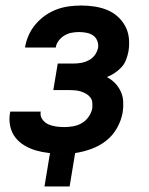

<svg xmlns="http://www.w3.org/2000/svg" viewBox="-20 -548 540 695"><path d="M141 127 161 6Q172 7 181.5 7.5Q191 8 201 8H203Q179 8 155.5 5.5Q132 3 110 -3.5Q88 -10 68.5 -21.5Q49 -33 35.5 -50.5Q22 -68 17 -91Q12 -114 16 -138L17 -144H128L127 -142Q125 -127 134 -115Q143 -103 156 -97.5Q169 -92 183.5 -90Q198 -88 213 -88Q229 -88 245.5 -91Q262 -94 276.5 -102.5Q291 -111 301 -125.5Q311 -140 314 -156Q315 -167 314 -177.5Q313 -188 306.5 -196Q300 -204 291 -209Q282 -214 272.5 -217Q263 -220 252 -221Q241 -222 230 -222H173L189 -318H246Q260 -318 274 -320.5Q288 -323 301.5 -330Q315 -337 323.5 -349Q332 -361 335 -375Q337 -388 332 -400.5Q327 -413 316.5 -420Q306 -427 292.5 -429.5Q279 -432 266 -432Q253 -432 239.5 -429.5Q226 -427 214 -420Q202 -413 193 -401.5Q184 -390 182 -377V-376H71V-379Q75 -401 84.5 -422Q94 -443 109.5 -461Q125 -479 144.5 -492.5Q164 -506 185.5 -514Q207 -522 229.5 -525Q252 -528 274 -528Q298 -528 321.5 -524.5Q345 -521 366.5 -512.5Q388 -504 405 -489Q422 -474 433 -454Q444 -434 446.5 -410Q449 -386 445 -362Q442 -347 436.5 -332Q431 -317 420 -305Q409 -293 395.5 -284Q382 -275 367 -269Q384 -260 396.5 -247Q409 -234 417 -217Q425 -200 426 -180Q427 -160 424 -141Q419 -112 403.5 -84.5Q388 -57 363.5 -38Q339 -19 309.5 -8.5Q280 2 252 6L232 127Z"/></svg>

Font: Iosevka Term Curly
Style: Bold Italic
Weight: 700
Italic angle: -9°
Designer: Belleve Invis
Foundry: Belleve Invis
Version: Version 32.3.0